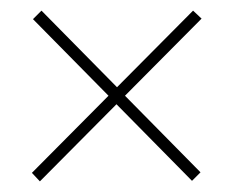

<svg xmlns="http://www.w3.org/2000/svg" viewBox="-20 -534 439 361"><path d="M343 -514 200 -370 58 -514 42 -498 184 -354 40 -209 55 -193 199 -338 341 -194 357 -210 215 -354 359 -499Z"/></svg>

Font: Noto Sans Khmer UI ExtraCondensed Thin
Style: Regular
Weight: 100
Width: 2
Designer: Danh Hong and the Monotype Design Team
Foundry: Monotype Imaging Inc.
Version: Version 2.002